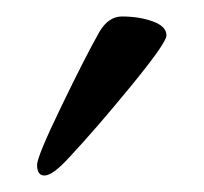

<svg xmlns="http://www.w3.org/2000/svg" viewBox="-20 -732 247 233"><path d="M64 -541Q44 -519 34 -519Q25 -519 25 -532Q25 -542 54.5 -603Q84 -664 101 -694Q112 -712 128 -712Q149 -712 165.5 -706Q182 -700 182 -689Q182 -680 138.5 -627Q95 -574 64 -541Z"/></svg>

Font: EB Garamond 08
Style: Regular
Weight: 400
Version: Version 0.016 ; ttfautohint (v1.5)